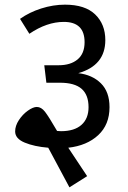

<svg xmlns="http://www.w3.org/2000/svg" viewBox="-20 -699 550 824"><path d="M273 -65 354 57 278 105 187 -65Q127 -70 86 -87Q45 -104 45 -135Q45 -159 61 -183.5Q77 -208 99.5 -224Q122 -240 138 -240Q157 -240 173 -219.5Q189 -199 225 -137Q231 -136 242 -136Q299 -136 329.5 -163Q360 -190 360 -239Q360 -292 330 -318Q300 -344 237 -344H179L170 -419H232Q283 -419 313 -444Q343 -469 343 -518Q343 -605 254 -605Q181 -605 106 -554L66 -618Q105 -646 156.5 -662.5Q208 -679 259 -679Q345 -679 388.5 -637Q432 -595 432 -527Q432 -418 316 -385Q376 -378 413 -341.5Q450 -305 450 -239Q450 -164 401.5 -119Q353 -74 273 -65Z"/></svg>

Font: FiraGO
Style: Regular
Weight: 400
Designer: bBox Type
Foundry: bBox Type GmbH
Version: Version 1.001;April 20, 2020;FontCreator 12.0.0.2555 64-bit